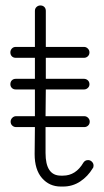

<svg xmlns="http://www.w3.org/2000/svg" viewBox="-20 -679 380 704"><path d="M39 -213Q31 -213 25 -218.5Q19 -224 19 -233Q19 -241 25 -247Q31 -253 39 -253H108V-351H38Q29 -351 23.5 -356.5Q18 -362 18 -370Q18 -379 23.5 -384.5Q29 -390 38 -390H108V-467H38Q29 -467 23.5 -472.5Q18 -478 18 -487Q18 -495 23.5 -501Q29 -507 38 -507H108V-639Q108 -648 114 -653.5Q120 -659 128 -659Q137 -659 142.5 -653.5Q148 -648 148 -639V-507H288Q296 -507 302 -501Q308 -495 308 -487Q308 -478 302 -472.5Q296 -467 288 -467H148V-390H288Q296 -390 302 -384.5Q308 -379 308 -370Q308 -362 302 -356.5Q296 -351 288 -351H148L147 -253H289Q297 -253 303 -247Q309 -241 309 -233Q309 -224 303 -218.5Q297 -213 289 -213H147V-118Q147 -35 203 -35H211Q258 -35 286 -83Q292 -92 303 -92Q311 -92 317 -86Q323 -80 323 -72Q323 -65 320 -62Q302 -32 274 -13.5Q246 5 211 5H203Q161 5 134 -26Q107 -57 107 -114L108 -213Z"/></svg>

Font: Libertine Sup Light
Style: Regular
Weight: 300
Designer: Bastien Sozeau
Foundry: NBR — Bastien Sozeau
Version: Version 2.003; ttfautohint (v1.8.4.7-5d5b);gftools[0.9.33]